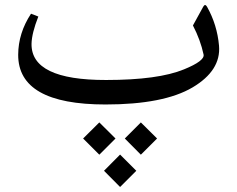

<svg xmlns="http://www.w3.org/2000/svg" viewBox="-20 -370 934 758"><path d="M396.5 42.5Q51.3 42.5 51.8 -153.8Q52.2 -239.7 102.5 -315.9L131.3 -304.7Q105.5 -239.3 104.5 -197.3Q102.1 -53.7 398.9 -54.2Q604.5 -54.2 706.5 -96.2Q789.1 -129.9 783.7 -154.8Q771.5 -211.9 741.7 -269.5L782.2 -343.3Q789.6 -356.9 797.4 -343.3Q837.4 -272 844.7 -189.5Q853 -91.8 740.2 -24.9Q626 42.5 396.5 42.5ZM372.1 240.7 308.1 176.8 372.1 113.3 436 176.8ZM536.1 240.7 472.7 176.8 536.1 113.3 600.1 176.8ZM454.1 368.2 390.6 304.2 454.1 240.2 518.1 304.2Z"/></svg>

Font: Parastoo WOL
Style: WOL
Weight: 400
Foundry: Saber Rastikerdar (saber.rastikerdar@gmail.com)
Version: Version 1.0.0-alpha5